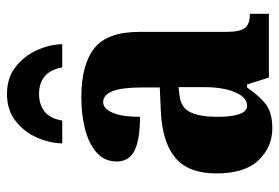

<svg xmlns="http://www.w3.org/2000/svg" viewBox="-148 -660 818 563"><g transform="rotate(-90 261.5 -379.0)"><path d="M166 10Q112 10 73 -30Q34 -70 34 -154Q34 -236 80 -274.5Q126 -313 218 -317L286 -320V-374Q286 -486 243 -486Q224 -486 212 -458.5Q200 -431 200 -378Q133 -378 101 -394Q69 -410 69 -446Q69 -482 95 -505Q121 -528 163.5 -539Q206 -550 257 -550Q353 -550 401 -512Q449 -474 449 -380V-126Q449 -86 460 -71Q471 -56 499 -56H502V0H315L295 -64H286Q258 -24 234 -7Q210 10 166 10ZM232 -64Q257 -64 272 -99Q287 -134 287 -191V-265L262 -262Q227 -258 213.5 -230.5Q200 -203 200 -150Q200 -109 208 -86.5Q216 -64 232 -64ZM122 -606Q123 -644 139.5 -681Q156 -718 188 -743Q220 -768 267 -768Q314 -768 346 -743Q378 -718 395 -681Q412 -644 413 -606H345Q338 -642 318 -658Q298 -674 267 -674Q236 -674 215.5 -658Q195 -642 189 -606Z"/></g></svg>

Font: Noto Serif ExtraCondensed Black
Style: Regular
Weight: 900
Width: 2
Designer: Monotype Design Team
Foundry: Monotype Imaging Inc.
Version: Version 2.015; ttfautohint (v1.8.4.7-5d5b)